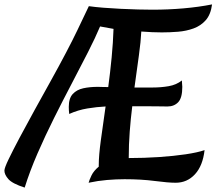

<svg xmlns="http://www.w3.org/2000/svg" viewBox="-43 -818 985 871"><path d="M69 33Q13 15 -5 -5.5Q-23 -26 -23 -44Q-23 -56 -4 -95.5Q15 -135 45.5 -192.5Q76 -250 113 -317Q150 -384 187.5 -451.5Q225 -519 256.5 -579Q288 -639 308 -681L360 -790Q388 -786 425.5 -783Q463 -780 504 -778Q545 -776 583 -775Q621 -774 649 -774Q720 -774 789 -780Q858 -786 919 -798Q913 -752 890.5 -726.5Q868 -701 835 -689Q802 -677 764.5 -674Q727 -671 691 -671Q649 -671 598 -675Q596 -631 587 -566Q578 -501 567 -421Q595 -421 617.5 -421Q640 -421 649 -421Q687 -421 722 -427Q757 -433 782 -453Q782 -445 783 -438Q784 -431 784 -424Q784 -374 765.5 -354.5Q747 -335 717 -335Q704 -335 676.5 -335.5Q649 -336 616.5 -336Q584 -336 557 -336Q550 -280 545.5 -221Q541 -162 541 -101Q611 -101 678 -105.5Q745 -110 799 -118Q853 -126 885 -137Q877 -66 841.5 -27.5Q806 11 754 11Q720 11 659 3Q598 -5 522 -5Q484 -5 442.5 -1.5Q401 2 359 11Q362 -1 372 -22Q382 -43 405 -62Q405 -65 405 -69Q405 -112 414.5 -182Q424 -252 436 -335Q396 -333 353.5 -326Q311 -319 271 -301Q270 -309 269.5 -317Q269 -325 269 -333Q269 -372 287 -391.5Q305 -411 334.5 -417.5Q364 -424 401 -424Q407 -424 419 -423.5Q431 -423 448 -423Q457 -490 463.5 -557.5Q470 -625 472 -687Q435 -693 411 -698Q390 -648 356.5 -582Q323 -516 283 -440Q243 -364 202.5 -283Q162 -202 127 -121.5Q92 -41 69 33Z"/></svg>

Font: Merienda SemiBold
Style: Regular
Weight: 600
Designer: Eduardo Rodriguez Tunni
Foundry: Eduardo Rodriguez Tunni
Version: Version 2.001; ttfautohint (v1.8.4.7-5d5b)